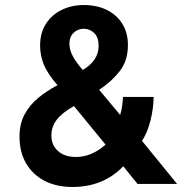

<svg xmlns="http://www.w3.org/2000/svg" viewBox="-20 -732 751 764"><path d="M268.2 12Q204.2 12 156.8 -12.8Q109.5 -37.5 83.5 -82.5Q57.6 -127.6 57.6 -188.8Q57.6 -238.8 77.7 -276.5Q97.8 -314.2 132.2 -342.5Q166.5 -370.8 208.8 -393Q169.9 -437.7 154.8 -473.9Q139.6 -510.2 139.6 -550.4Q139.6 -601.5 163 -637.6Q186.4 -673.7 225.9 -692.9Q265.4 -712 313.6 -712Q365.4 -712 404.9 -692.5Q444.5 -673.1 466.8 -637.3Q489 -601.5 489 -552.6Q489 -489.9 456.1 -448.4Q423.3 -406.8 374.6 -374.6L458.2 -274.6Q463.6 -292.4 466.2 -311.2Q468.8 -330 469.4 -346.4H591.4Q590.8 -300.2 578.7 -252.2Q566.6 -204.2 545 -171.4L684.8 0H527.4L470.4 -70.4Q431.5 -29.6 380.8 -8.8Q330 12 268.2 12ZM282.2 -107.4Q314.7 -107.4 344.3 -120.3Q373.9 -133.2 400 -156.6L274.2 -310Q227.4 -283.6 205.9 -255.7Q184.4 -227.8 184.4 -192.6Q184.4 -155.1 210.7 -131.2Q237 -107.4 282.2 -107.4ZM309.2 -453.6Q339.3 -471 355.9 -495Q372.4 -519 372.4 -549.6Q372.4 -583.8 354.7 -600.7Q337 -617.6 313.6 -617.6Q289.7 -617.6 272.9 -601.5Q256.2 -585.3 256.2 -558.2Q256.2 -533.6 269.7 -508.5Q283.2 -483.4 309.2 -453.6Z"/></svg>

Font: Overpass
Style: Regular
Weight: 400
Designer: Delve Withrington, Dave Bailey, Thomas Jockin
Foundry: Delve Fonts LLC
Version: Version 4.000